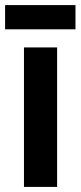

<svg xmlns="http://www.w3.org/2000/svg" viewBox="-37 -733 316 753"><path d="M187 0H57V-547H187ZM259 -713V-618H-17V-713Z"/></svg>

Font: Noto Sans Thai ExtCond
Style: Bold
Weight: 700
Width: 2
Designer: Monotype Design Team
Foundry: Monotype Imaging Inc.
Version: Version 2.002; ttfautohint (v1.8.4.7-5d5b)